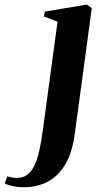

<svg xmlns="http://www.w3.org/2000/svg" viewBox="-147 -544 438 819"><path d="M172 26.5Q161.5 106.5 131.8 156.8Q102 207 57 230.8Q12 254.5 -44 254.5Q-70 254.5 -91.8 250.2Q-113.5 246 -127 238L-115.5 208Q-106.5 211 -95.8 213Q-85 215 -76 215Q-50.5 215 -32.5 202.8Q-14.5 190.5 -1.8 165.2Q11 140 20 101.2Q29 62.5 36 9L98.5 -451.5L40.5 -474L44 -494.5L223.5 -524.5L244.5 -509Z"/></svg>

Font: Merriweather 120pt
Style: Bold Italic
Weight: 700
Italic angle: -7.8°
Version: Version 2.101